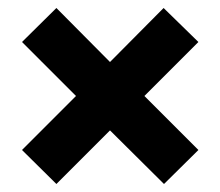

<svg xmlns="http://www.w3.org/2000/svg" viewBox="-20 -610 551 480"><path d="M35 -235 170 -370 35 -505 121 -590 255 -455 389 -590 476 -505 341 -370 476 -235 390 -150 255 -284 121 -150Z"/></svg>

Font: Encode Sans Normal
Style: ExtraBold
Weight: 800
Designer: Pablo Impallari, Andres Torresi
Foundry: Pablo Impallari, Andres Torresi
Version: Version 1.000; ttfautohint (v1.00) -l 8 -r 50 -G 200 -x 14 -